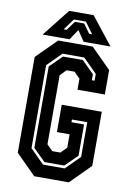

<svg xmlns="http://www.w3.org/2000/svg" viewBox="-94 -917 672 975"><g transform="rotate(10 242.0 -429.0)"><path d="M153 0 50 -103V-597L153 -700H331L434 -597V-471H293V-528L262.5 -558.5H221L191 -527V-171.5L221 -141.5H262.5L293 -172V-241H227.5V-382H434V-103L331 0ZM186.5 -66H298.5L370.5 -138V-317H291.5V-303H356.5V-142L293.5 -80H191.5L128.5 -142V-562L191.5 -624H293.5L356.5 -562V-531H370.5V-566L298.5 -638H186.5L114.5 -566V-138ZM182 -858H308L420 -716H281.5L245 -770L208.5 -716H70ZM213 -819 170.5 -761H186L220 -808H268L302 -761H317.5L275 -819Z"/></g></svg>

Font: Tourney Condensed Regular
Style: Bold
Weight: 700
Width: 3
Designer: Tyler Finck
Foundry: Etcetera Type Co
Version: Version 1.010; ttfautohint (v1.8.3)